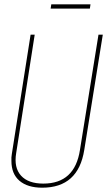

<svg xmlns="http://www.w3.org/2000/svg" viewBox="-20 -861 497 891"><path d="M176 10Q108 10 70.5 -22Q33 -54 33 -114Q33 -125 33 -130.5Q33 -136 35 -147L122 -700H141L55 -150Q44 -83 77.5 -46Q111 -9 181 -9Q327 -9 351 -165L437 -700H457L371 -165Q343 10 176 10ZM215 -821 218 -841H400L397 -821Z"/></svg>

Font: Georama SemiCondensed Thin
Style: Italic
Weight: 100
Width: 4
Italic angle: -9°
Designer: Jean-Baptiste Levee
Foundry: Production Type
Version: Version 1.000